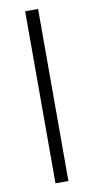

<svg xmlns="http://www.w3.org/2000/svg" viewBox="-87 -798 408 835"><g transform="rotate(-10 116.5 -380.0)"><path d="M145 -759.8H87.9V0H145Z"/></g></svg>

Font: Noto Reveo Sans
Style: Regular
Weight: 300
Designer: Monotype Design Team
Foundry: Monotype Imaging Inc.
Version: Version 2.007